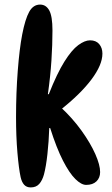

<svg xmlns="http://www.w3.org/2000/svg" viewBox="-20 -808 487 838"><path d="M114 10Q96 10 85.5 -1.5Q75 -13 70 -35Q62 -72 56 -142Q50 -212 50 -297Q50 -402 57.5 -499Q65 -596 77 -658Q90 -725 107.5 -756.5Q125 -788 155 -788Q181 -788 195 -762.5Q209 -737 209 -675Q209 -614 204.5 -544.5Q200 -475 189 -397H193Q229 -488 261 -539Q293 -590 321.5 -611Q350 -632 373 -632Q399 -632 413 -615.5Q427 -599 427 -574Q427 -525 379 -461Q331 -397 242 -327V-343Q297 -292 336 -237.5Q375 -183 396 -135.5Q417 -88 417 -57Q417 -32 401 -16.5Q385 -1 356 -1Q335 -1 309 -26.5Q283 -52 255 -106.5Q227 -161 199 -249H195Q193 -190 187 -135.5Q181 -81 172 -47Q165 -21 151.5 -5.5Q138 10 114 10Z"/></svg>

Font: DynaPuff Condensed
Style: Regular
Weight: 400
Width: 3
Designer: Toshi Omagari, Jennifer Daniel
Foundry: Google Fonts
Version: Version 2.000